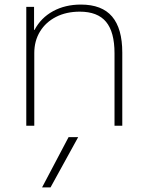

<svg xmlns="http://www.w3.org/2000/svg" viewBox="-20 -550 631 840"><path d="M201 270H164L280 50H322ZM95 0V-520H129V-419H131Q159 -472 212 -501Q265 -530 334 -530Q426 -530 470.5 -477.5Q515 -425 515 -320V0H481V-317Q481 -410 444 -454.5Q407 -499 329 -499Q270 -499 225 -476Q180 -453 155 -412Q130 -371 130 -318V0Z"/></svg>

Font: M PLUS 1 ExtraLight
Style: Regular
Weight: 250
Version: Version 1.001